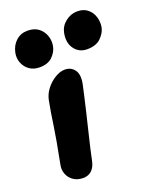

<svg xmlns="http://www.w3.org/2000/svg" viewBox="-143 -837 742 928"><g transform="rotate(-20 228.0 -373.5)"><path d="M121.8 10.2Q93.8 10.2 73.1 -3.6Q52.4 -17.4 43.5 -40.4Q34.6 -63.4 40.2 -89Q53 -153.8 60.9 -198.6Q68.8 -243.4 73.6 -276.4Q78.4 -309.4 83 -338.5Q87.6 -367.6 94 -400Q100 -430.4 119.9 -455.8Q139.8 -481.2 166.1 -497Q192.4 -512.8 216.2 -512.8Q247.8 -512.8 265.5 -489.4Q283.2 -466 275.2 -421Q271 -401.2 262.8 -364.7Q254.6 -328.2 243.9 -283.4Q233.2 -238.6 222.4 -194.2Q211.6 -149.8 202.9 -112.3Q194.2 -74.8 190 -53Q184 -23.2 166.9 -6.5Q149.8 10.2 121.8 10.2ZM353.4 -568Q312 -568 288.5 -600Q265 -632 274.8 -681.2Q281.4 -713.8 308.8 -735.3Q336.2 -756.8 369.2 -756.8Q402.4 -756.8 423 -739.3Q443.6 -721.8 451.2 -695.6Q458.8 -669.4 454 -643.6Q448.6 -616.4 424 -592.2Q399.4 -568 353.4 -568ZM106.8 -564.4Q77.2 -564.4 55.8 -579.4Q34.4 -594.4 24.6 -619.3Q14.8 -644.2 20.4 -671.4Q27.8 -707.2 52.2 -729.2Q76.6 -751.2 111 -751.2Q147.4 -751.2 169.2 -733.3Q191 -715.4 199.3 -689.1Q207.6 -662.8 202 -636.6Q196.2 -609.4 173.2 -586.9Q150.2 -564.4 106.8 -564.4Z"/></g></svg>

Font: Shantell Sans Light
Style: Italic
Weight: 300
Italic angle: -11°
Designer: Stephen Nixon, Anya Danilova, Shantell Martin
Foundry: Arrow Type
Version: Version 1.008;[ac192a2d6]